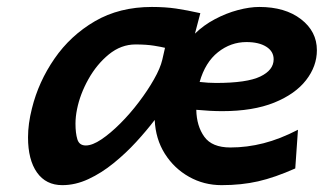

<svg xmlns="http://www.w3.org/2000/svg" viewBox="-20 -523 936 555"><path d="M160.2 12.2Q112.8 12.2 86.9 -24.4Q61 -61 61 -126Q61 -165 72.3 -209.5Q91.3 -286.6 137.5 -353.5Q183.6 -420.4 254.4 -461.7Q325.2 -502.9 418.9 -502.9Q457.5 -502.9 488.8 -498.3Q520 -493.7 559.1 -484.9L543.5 -425.8Q568.4 -450.2 601.1 -467.5Q633.8 -484.9 667.7 -493.9Q701.7 -502.9 729.5 -502.9Q804.2 -502.9 850.1 -467.5Q896 -432.1 896 -377.9Q896 -331.5 864.7 -291.3Q833.5 -251 772.5 -226.3Q711.4 -201.7 622.1 -201.7Q588.9 -201.7 547.4 -205.6Q548.3 -158.7 570.6 -127.7Q592.8 -96.7 646 -96.7Q693.8 -96.7 741.7 -108.9Q789.6 -121.1 841.3 -147.9L833.5 -36.1Q774.4 -9.8 726.1 1.2Q677.7 12.2 620.6 12.2Q569.3 12.2 526.4 -12Q483.4 -36.1 456.5 -78.6Q429.7 -121.1 427.2 -176.3Q403.8 -145.5 373.5 -112.5Q343.3 -79.6 308.3 -51.3Q273.4 -22.9 235.8 -5.4Q198.2 12.2 160.2 12.2ZM228 -102.5Q247.1 -102.5 273.2 -120.1Q299.3 -137.7 327.6 -166Q356 -194.3 381.3 -227.8Q406.7 -261.2 425 -293.5Q443.4 -325.7 449.2 -350.6L457 -384.8Q447.8 -387.2 425.3 -390.9Q402.8 -394.5 371.6 -394.5Q330.1 -394.5 294.9 -366Q259.8 -337.4 235.6 -294.2Q211.4 -251 202.6 -207Q198.2 -185.1 198.2 -165.5Q198.2 -138.2 203.6 -120.4Q209 -102.5 228 -102.5ZM604.5 -283.2Q693.8 -283.2 732.4 -301.8Q771 -320.3 771 -351.6Q771 -374.5 749.8 -387.9Q728.5 -401.4 692.4 -401.4Q647 -401.4 610.1 -372.1Q573.2 -342.8 557.1 -286.1Q582 -283.2 604.5 -283.2Z"/></svg>

Font: Andika
Style: Bold Italic
Weight: 700
Italic angle: -14°
Designer: Victor Gaultney, Annie Olsen, Julie Remington, Don Collingsworth, Eric Hays, Becca Hirsbrunner
Foundry: SIL International
Version: Version 6.101